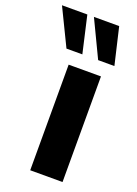

<svg xmlns="http://www.w3.org/2000/svg" viewBox="-214 -858 657 921"><g transform="rotate(20 114.5 -398.0)"><path d="M229 0V-539.1H64V0ZM108.9 -607.9 65.9 -795.9H-63.5L27.8 -607.9ZM272.5 -607.9 228.5 -795.9H99.6L189.5 -607.9Z"/></g></svg>

Font: Winston ExtraBold
Style: Regular
Weight: 800
Designer: Vernon Adams, Kim Jin-seong, David Berlow, Cristiano Sobral
Foundry: The Winston Project Authors
Version: Version 3.004